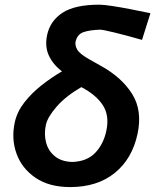

<svg xmlns="http://www.w3.org/2000/svg" viewBox="-20 -766 646 799"><path d="M272 12.5Q184.5 12.5 127.8 -26.2Q71 -65 48.8 -126.5Q26.5 -188 41.5 -257Q51 -301 81.5 -340Q112 -379 153.8 -411.8Q195.5 -444.5 238 -469Q200.5 -497.5 183.2 -535.2Q166 -573 176 -620Q188.5 -679 240 -712.8Q291.5 -746.5 393 -746.5Q411.5 -746.5 447.5 -741Q483.5 -735.5 525.8 -727.2Q568 -719 606 -711L571 -600Q506.5 -618.5 457.2 -630.5Q408 -642.5 396.5 -642.5Q352 -641 326.8 -632Q301.5 -623 294.5 -592.5Q291.5 -576.5 301.8 -559Q312 -541.5 351 -519.5L401.5 -491Q487 -443.5 530 -374.8Q573 -306 552.5 -209.5Q530.5 -105.5 457.8 -46.5Q385 12.5 272 12.5ZM171 -246.5Q162.5 -207.5 171.8 -172.8Q181 -138 208.2 -115.8Q235.5 -93.5 280.5 -92Q341.5 -94 376 -129.8Q410.5 -165.5 422.5 -221.5Q436 -284.5 408.2 -327.8Q380.5 -371 318.5 -403.5Q254.5 -366.5 216.2 -322.8Q178 -279 171 -246.5Z"/></svg>

Font: Commissioner Loud SemiBold
Style: Italic
Weight: 600
Italic angle: -12°
Designer: Kostas Bartsokas
Foundry: Kostas Bartsokas
Version: Version 1.000; ttfautohint (v1.8.3)